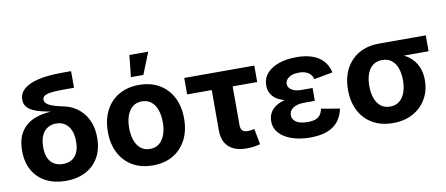

<svg xmlns="http://www.w3.org/2000/svg" viewBox="-68 -1039 3074 1324"><g transform="rotate(-10 1468.5 -377.5)"><path d="M302.5 11.7Q224.2 11.7 165 -18.6Q105.8 -48.9 72.7 -106.3Q39.7 -163.7 39.7 -244.4Q39.7 -325.6 72.7 -376.8Q105.8 -428.1 165 -452.6Q224.2 -477 302.5 -477V-472.2Q259.7 -480.3 223 -489.1Q186.4 -497.9 159.2 -510.8Q132 -523.6 116.9 -543.2Q101.8 -562.8 101.8 -591.8Q101.8 -633.5 134.1 -663.7Q166.4 -694 233.8 -710.8Q301.2 -727.5 406.3 -727.5H467.7V-611.2H389.9Q333.6 -611.2 302.4 -606.2Q271.1 -601.2 258.6 -591.4Q246 -581.7 246 -567Q246 -555.2 253.3 -545.3Q260.6 -535.5 276.5 -527Q292.3 -518.5 318.3 -510.8Q344.3 -503.2 382.1 -495.3Q416.2 -488 449 -469.1Q481.8 -450.3 508 -419.4Q534.2 -388.6 549.8 -345.1Q565.4 -301.6 565.4 -244.8Q565.4 -163.7 532.3 -106.3Q499.3 -48.9 440.2 -18.6Q381.1 11.7 302.5 11.7ZM302.5 -106.7Q337.2 -106.7 363.1 -121.4Q389 -136.1 403.4 -166.7Q417.7 -197.3 417.7 -244.4Q417.7 -292.2 403.3 -324.4Q388.8 -356.7 362.9 -373.3Q337 -389.9 302.5 -389.9Q268.4 -389.9 242.2 -373.4Q216.1 -356.9 201.6 -324.6Q187.1 -292.2 187.1 -244.4Q187.1 -197.1 201.5 -166.6Q215.9 -136.1 242 -121.4Q268.1 -106.7 302.5 -106.7Z M911.7 10.7Q829.6 10.7 769.6 -24.6Q709.6 -59.9 677.1 -123.3Q644.7 -186.6 644.7 -270.6Q644.7 -355.2 677.1 -418.7Q709.6 -482.2 769.6 -517.4Q829.6 -552.7 911.7 -552.7Q994 -552.7 1053.9 -517.4Q1113.7 -482.2 1146.2 -418.7Q1178.6 -355.2 1178.6 -270.6Q1178.6 -186.6 1146.2 -123.3Q1113.7 -59.9 1053.9 -24.6Q994 10.7 911.7 10.7ZM911.7 -104.6Q950.8 -104.6 977.1 -126.3Q1003.3 -148.1 1016.5 -185.8Q1029.6 -223.5 1029.6 -271.1Q1029.6 -319.2 1016.5 -356.8Q1003.3 -394.3 977.1 -415.9Q950.8 -437.5 911.7 -437.5Q872.5 -437.5 846.4 -415.9Q820.2 -394.3 807 -356.9Q793.9 -319.5 793.9 -271.1Q793.9 -223.5 807 -185.8Q820.2 -148.1 846.4 -126.3Q872.5 -104.6 911.7 -104.6ZM866.9 -615.1 883 -767.1H1014.9L954 -615.1Z M1569.2 7.6Q1487.1 7.6 1443.7 -32.2Q1400.3 -72.1 1400.3 -146.9V-430.6H1228V-545.9H1718.6V-430.6H1546.8V-159.8Q1546.8 -133.7 1558.4 -121.4Q1570 -109 1596.2 -109Q1605 -109 1620.1 -111.1Q1635.1 -113.2 1642.9 -115.1L1663.7 -5.3Q1639.9 1.7 1615.8 4.7Q1591.8 7.6 1569.2 7.6Z M2013.9 9.8Q1943.3 9.8 1887.3 -9Q1831.2 -27.7 1798.8 -63.1Q1766.5 -98.5 1766.5 -148.5Q1766.5 -177 1778.7 -201.9Q1790.9 -226.7 1816.7 -245.5Q1842.5 -264.3 1883 -275Q1923.6 -285.8 1980.2 -285.8H2087.5V-233.7H2011.5Q1978.2 -233.7 1955 -224.7Q1931.7 -215.8 1919.5 -200.2Q1907.2 -184.5 1907.2 -163.9Q1907.2 -134.7 1934.3 -116.7Q1961.3 -98.6 2014.7 -98.6Q2049 -98.6 2070.3 -106.8Q2091.5 -114.9 2103.2 -131.6Q2115 -148.3 2119.9 -173.6L2249.3 -150.9Q2238.3 -99 2209.7 -63.1Q2181.1 -27.1 2132.7 -8.7Q2084.4 9.8 2013.9 9.8ZM1980.2 -264.4Q1927.1 -264.4 1888.4 -274Q1849.7 -283.6 1824.7 -301.1Q1799.7 -318.7 1787.7 -342.7Q1775.6 -366.7 1775.6 -395Q1775.6 -445.8 1806.6 -480.9Q1837.6 -516 1891.5 -534.4Q1945.4 -552.7 2013.3 -552.7Q2077.5 -552.7 2124.5 -536.2Q2171.6 -519.7 2200.9 -487.2Q2230.2 -454.7 2241.1 -406.2L2110.5 -382Q2102.9 -411.1 2078.8 -427.9Q2054.7 -444.8 2012.5 -444.8Q1967 -444.8 1941.7 -426.5Q1916.4 -408.2 1916.4 -381.7Q1916.4 -356.3 1941.5 -340.2Q1966.6 -324 2011.5 -324H2087.5V-264.4Z M2592.8 10.7Q2510.7 10.7 2450.6 -24.2Q2390.5 -59.1 2358.2 -121.9Q2325.8 -184.8 2325.8 -268.7Q2325.8 -352.5 2358.3 -414.7Q2390.7 -477 2450.7 -511.5Q2510.7 -545.9 2592.8 -545.9H2919.4V-434.5H2681.2L2592.8 -430.6Q2553.7 -430.6 2527.5 -410.2Q2501.3 -389.8 2488.2 -353.5Q2475 -317.1 2475 -268.7Q2475 -221.1 2488.2 -183.9Q2501.3 -146.8 2527.5 -125.7Q2553.7 -104.6 2592.8 -104.6Q2631.9 -104.6 2658.2 -125.8Q2684.5 -147 2697.6 -184Q2710.8 -221.1 2710.8 -268.7Q2710.8 -317.1 2697.6 -353.5Q2684.5 -389.8 2658.2 -410.2Q2631.9 -430.6 2592.8 -430.6V-466.1Q2652.5 -466.1 2701.5 -451.9Q2750.6 -437.8 2785.9 -409.6Q2821.2 -381.5 2840.5 -339.9Q2859.7 -298.3 2859.7 -243.1Q2859.7 -171.8 2827.3 -114.2Q2794.9 -56.6 2735 -22.9Q2675.2 10.7 2592.8 10.7Z"/></g></svg>

Font: Inter Variable LoSnoCo
Style: Regular
Weight: 400
Designer: Rasmus Andersson
Foundry: rsms
Version: Version 4.000;git-a52131595; featfreeze: case,dlig,ss01,ss02